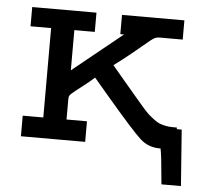

<svg xmlns="http://www.w3.org/2000/svg" viewBox="-47 -521 737 699"><g transform="rotate(5 322.0 -171.0)"><path d="M43 0V-75.2H118.2V-401.9H43V-472.2H277.8V-401.9H203.1V-254.9L384.8 -401.9H371.1V-472.2H599.1V-401.9H515.1Q506.3 -401.9 499.8 -399.4Q493.2 -397 481.7 -387.9Q470.2 -378.9 457.5 -367.9Q444.8 -356.9 416.5 -334Q388.2 -311 356 -287.1Q376 -263.2 403.1 -231.2Q430.2 -199.2 442.6 -184.6Q455.1 -169.9 472.7 -149.4Q490.2 -128.9 499 -120.8Q507.8 -112.8 521 -102.8Q534.2 -92.8 543.7 -89.4Q553.2 -85.9 565.2 -83.5Q577.1 -81.1 590.8 -81.1H606V-75.2H624L639.2 129.9H567.9Q558.1 18.1 553.2 0H549.8Q508.8 0 479 -26.6Q449.2 -53.2 342.8 -178.2Q312 -215.3 293.9 -235.8H293Q272.9 -217.8 253.9 -203.4Q234.9 -189 227.5 -182.9Q220.2 -176.8 213.1 -170.9Q206.1 -165 204.6 -160.4Q203.1 -155.8 203.1 -147.9V-75.2H277.8V0Z"/></g></svg>

Font: CMU Concrete
Style: Bold
Weight: 700
Version: Version 0.7.0